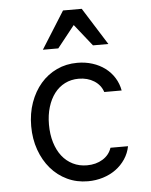

<svg xmlns="http://www.w3.org/2000/svg" viewBox="-56 -847 712 904"><g transform="rotate(-5 300.0 -395.5)"><path d="M442.2 -138Q431.2 -104.2 399.6 -84.7Q368 -65.2 325.2 -65.2Q288.8 -65.2 258.7 -80.1Q228.6 -95 207.5 -122Q186.4 -149 174.8 -187.2Q163.2 -225.4 163.2 -271.6Q163.2 -316.8 174.6 -354.2Q186 -391.6 206.4 -418.4Q226.8 -445.2 256 -460Q285.2 -474.8 321.2 -474.8Q362.8 -474.8 393.8 -455.3Q424.8 -435.8 436 -402H518.2Q512.2 -435 495.1 -462.4Q478 -489.8 452 -509.3Q426 -528.8 392.6 -539.4Q359.2 -550 321.2 -550Q268.4 -550 224.1 -529.2Q179.8 -508.4 147.7 -471.1Q115.6 -433.8 97.4 -382.8Q79.2 -331.8 79.2 -271.2Q79.2 -210.8 97.6 -159.3Q116 -107.8 148.4 -70.1Q180.8 -32.4 225.6 -11.2Q270.4 10 323.2 10Q360.8 10 394.8 -0.6Q428.8 -11.2 455.5 -30.7Q482.2 -50.2 500.5 -77.6Q518.8 -105 525.2 -138ZM165.4 -625.4H238.2L320.2 -728.6L402.2 -625.4H475L364.4 -801.4H276Z"/></g></svg>

Font: CommitMonoV143 ExtLt
Style: Regular
Weight: 200
Monospace: yes
Designer: Eigil Nikolajsen
Foundry: Eigil Nikolajsen
Version: Version 1.143